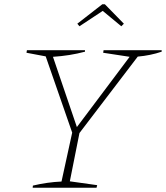

<svg xmlns="http://www.w3.org/2000/svg" viewBox="-20 -879 777 899"><path d="M133 0 134 -10Q201 -26 268 -29L318 -258L194 -615L104 -632L106 -644H378V-637Q307 -618 228 -613L340 -284L587 -613L463 -632L465 -644H737V-637Q684 -619 625 -614L352 -256L307 -30L435 -12L432 0ZM471 -859 560 -768 548 -756 461 -828 352 -756 342 -768 459 -859Z"/></svg>

Font: Piazzolla Thin
Style: Italic
Weight: 100
Italic angle: -11.3°
Designer: Juan Pablo del Peral
Foundry: Huerta Tipografica
Version: Version 1.330